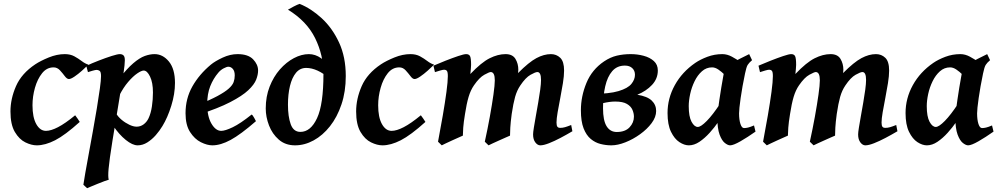

<svg xmlns="http://www.w3.org/2000/svg" viewBox="-20 -740 5218 1004"><path d="M442.4 -401.9Q428.7 -388.2 408.7 -370.4Q388.7 -352.5 369.6 -339.6Q350.6 -326.7 340.3 -326.7Q330.1 -326.7 318.8 -341.8Q307.6 -356.9 293.5 -372.3Q279.3 -387.7 260.3 -387.7Q224.6 -387.7 200.2 -357.2Q175.8 -326.7 162.8 -281Q149.9 -235.4 149.9 -189.5Q149.9 -126.5 169.7 -91.1Q189.5 -55.7 220.2 -55.7Q246.1 -55.7 283.4 -75Q320.8 -94.2 373 -137.2Q377 -132.3 386 -119.4Q395 -106.4 397 -102.5Q320.3 -33.2 268.3 -6.6Q216.3 20 172.4 20Q144.5 20 112.5 4.4Q80.6 -11.2 57.6 -50Q34.7 -88.9 34.7 -157.2Q34.7 -223.1 63.7 -289.6Q92.8 -356 164.6 -403.8Q191.9 -421.9 234.9 -439.5Q277.8 -457 318.8 -457Q347.7 -457 368.7 -445.6Q389.6 -434.1 407.2 -420.7Q424.8 -407.2 442.4 -401.9Z M895 -306.2Q895 -249 875.7 -187Q856.4 -125 829.6 -81.1Q814.9 -56.6 794.7 -33.4Q774.4 -10.3 750.2 4.9Q726.1 20 699.7 20Q672.9 20 637.7 -8.3Q602.5 -36.6 571.8 -82.5L586.9 -147.5Q596.7 -129.9 615.5 -114Q634.3 -98.1 655.8 -87.9Q677.2 -77.6 694.3 -77.6Q714.8 -77.6 731.2 -89.8Q747.6 -102.1 756.8 -121.6Q769 -147.5 774.4 -183.6Q779.8 -219.7 779.8 -256.3Q779.8 -308.1 764.6 -339.6Q749.5 -371.1 731.4 -371.1Q719.7 -371.1 697.5 -356Q675.3 -340.8 650.1 -311.5Q625 -282.2 604 -240.7L600.6 -325.7Q643.6 -380.9 676.8 -409.2Q710 -437.5 737.1 -447.3Q764.2 -457 788.1 -457Q831.5 -457 863.3 -418.2Q895 -379.4 895 -306.2ZM632.8 -424.8Q632.8 -403.8 625.7 -356.4Q618.7 -309.1 604.2 -223.6Q589.8 -138.2 567.9 -2.9Q551.8 97.7 547.9 142.1Q543.9 186.5 548.8 199.7Q541.5 201.7 525.6 207.5Q509.8 213.4 491.2 220.9Q472.7 228.5 457.3 234.9Q441.9 241.2 435.5 244.1L416 226.1Q418.5 207.5 426 164.6Q433.6 121.6 444.1 64.5Q454.6 7.3 465.8 -54.7Q477.1 -116.7 486.6 -174.6Q496.1 -232.4 502.2 -276.9Q508.3 -321.3 508.3 -341.8Q508.3 -364.3 501 -369.4Q493.7 -374.5 485.4 -374.5Q479 -374.5 463.4 -370.1Q447.8 -365.7 439.9 -362.8L431.2 -395.5Q460 -409.2 496.6 -423.3Q533.2 -437.5 564 -447.3Q594.7 -457 606.4 -457Q618.7 -457 625.7 -450.4Q632.8 -443.8 632.8 -424.8Z M1329.6 -371.1Q1329.6 -349.6 1319.6 -323.7Q1309.6 -297.9 1278.3 -268.3Q1247.1 -238.8 1184.1 -206.1Q1121.1 -173.3 1014.6 -139.2L1011.2 -189.9Q1078.1 -216.8 1117.4 -238Q1156.7 -259.3 1176.3 -276.9Q1195.8 -294.4 1201.7 -310.8Q1207.5 -327.1 1207.5 -345.7Q1207.5 -368.2 1197.5 -379.6Q1187.5 -391.1 1173.8 -391.1Q1166 -391.1 1149.9 -382.8Q1133.8 -374.5 1121.6 -359.9Q1095.2 -329.1 1079.3 -289.1Q1063.5 -249 1063.5 -195.3Q1063.5 -131.3 1085.7 -93.5Q1107.9 -55.7 1136.7 -55.7Q1157.2 -55.7 1197 -74.7Q1236.8 -93.8 1295.9 -141.1Q1301.3 -138.2 1309.1 -124Q1316.9 -109.9 1318.4 -106.4Q1238.3 -36.6 1186 -8.3Q1133.8 20 1090.3 20Q1063.5 20 1030.5 3.7Q997.6 -12.7 973.9 -49.6Q950.2 -86.4 950.2 -147.9Q950.2 -224.6 985.8 -287.8Q1021.5 -351.1 1083 -402.3Q1105 -420.4 1144.3 -438.7Q1183.6 -457 1222.2 -457Q1277.3 -457 1303.5 -429.9Q1329.6 -402.8 1329.6 -371.1Z M1369.6 -172.9Q1369.6 -234.9 1389.9 -286.9Q1410.2 -338.9 1443.6 -377Q1477.1 -415 1516.8 -436Q1556.6 -457 1595.2 -457Q1628.9 -457 1658.7 -435.8Q1688.5 -414.6 1708.5 -388.7L1696.3 -333Q1671.9 -356.4 1640.9 -370.6Q1609.9 -384.8 1581.1 -384.8Q1548.8 -384.8 1527.8 -359.4Q1506.8 -334 1496.3 -290.5Q1485.8 -247.1 1485.8 -192.4Q1485.8 -130.4 1500.2 -90.3Q1514.6 -50.3 1550.8 -50.3Q1604.5 -50.3 1637.9 -122.1Q1671.4 -193.8 1671.4 -354Q1671.4 -451.7 1627.9 -540.3Q1584.5 -628.9 1485.8 -689.5Q1497.1 -696.3 1516.4 -706.3Q1535.6 -716.3 1546.9 -719.7Q1606.4 -695.8 1661.9 -645Q1717.3 -594.2 1752.7 -518.3Q1788.1 -442.4 1788.1 -342.3Q1788.1 -260.7 1765.6 -194.1Q1743.2 -127.4 1705.3 -79.6Q1667.5 -31.7 1620.1 -5.9Q1572.8 20 1522.9 20Q1472.2 20 1438 -9.8Q1403.8 -39.6 1386.7 -84Q1369.6 -128.4 1369.6 -172.9Z M2250 -401.9Q2236.3 -388.2 2216.3 -370.4Q2196.3 -352.5 2177.2 -339.6Q2158.2 -326.7 2147.9 -326.7Q2137.7 -326.7 2126.5 -341.8Q2115.2 -356.9 2101.1 -372.3Q2086.9 -387.7 2067.9 -387.7Q2032.2 -387.7 2007.8 -357.2Q1983.4 -326.7 1970.5 -281Q1957.5 -235.4 1957.5 -189.5Q1957.5 -126.5 1977.3 -91.1Q1997.1 -55.7 2027.8 -55.7Q2053.7 -55.7 2091.1 -75Q2128.4 -94.2 2180.7 -137.2Q2184.6 -132.3 2193.6 -119.4Q2202.6 -106.4 2204.6 -102.5Q2127.9 -33.2 2075.9 -6.6Q2023.9 20 1980 20Q1952.1 20 1920.2 4.4Q1888.2 -11.2 1865.2 -50Q1842.3 -88.9 1842.3 -157.2Q1842.3 -223.1 1871.3 -289.6Q1900.4 -356 1972.2 -403.8Q1999.5 -421.9 2042.5 -439.5Q2085.4 -457 2126.5 -457Q2155.3 -457 2176.3 -445.6Q2197.3 -434.1 2214.8 -420.7Q2232.4 -407.2 2250 -401.9Z M2973.1 -53.7Q2943.4 -36.1 2911.1 -19Q2878.9 -2 2850.8 9Q2822.8 20 2805.2 20Q2791 20 2779.3 4.6Q2767.6 -10.7 2767.6 -37.1Q2767.6 -47.4 2771.7 -73.2Q2775.9 -99.1 2782 -133.3Q2788.1 -167.5 2794.4 -203.6Q2800.8 -239.7 2804.9 -271Q2809.1 -302.2 2809.1 -321.8Q2809.1 -363.3 2790 -363.3Q2779.8 -363.3 2754.2 -348.9Q2728.5 -334.5 2700.7 -293Q2683.1 -267.1 2673.6 -233.4Q2664.1 -199.7 2655.8 -144Q2649.9 -99.6 2648.4 -72.3Q2647 -44.9 2647 -30.8Q2640.1 -27.8 2624.5 -21Q2608.9 -14.2 2590.6 -5.9Q2572.3 2.4 2556.6 9.5Q2541 16.6 2534.7 20L2515.1 1Q2529.8 -65.4 2541.5 -130.1Q2553.2 -194.8 2560.3 -245.4Q2567.4 -295.9 2567.4 -319.8Q2567.4 -363.3 2545.9 -363.3Q2538.6 -363.3 2512.7 -349.1Q2486.8 -335 2458.5 -293.9Q2440.9 -268.6 2430.4 -233.4Q2419.9 -198.2 2411.6 -144Q2404.3 -99.6 2402.3 -72.3Q2400.4 -44.9 2400.4 -30.8Q2394 -27.8 2378.4 -21Q2362.8 -14.2 2344.7 -5.9Q2326.7 2.4 2311.5 9.5Q2296.4 16.6 2290 20L2270.5 1Q2283.7 -67.9 2295.4 -136Q2307.1 -204.1 2314.5 -259Q2321.8 -314 2321.8 -341.8Q2321.8 -364.3 2316.4 -369.9Q2311 -375.5 2302.7 -375.5Q2296.4 -375.5 2281.2 -371.1Q2266.1 -366.7 2254.4 -362.8L2246.6 -396.5Q2274.4 -408.7 2309.8 -422.6Q2345.2 -436.5 2375.5 -446.8Q2405.8 -457 2417.5 -457Q2432.6 -457 2438 -446.3Q2443.4 -435.5 2443.4 -400.9Q2443.4 -393.1 2442.1 -379.4Q2440.9 -365.7 2439.5 -353Q2497.1 -413.6 2540.3 -435.3Q2583.5 -457 2623.5 -457Q2660.2 -457 2675.3 -432.1Q2690.4 -407.2 2690.4 -375Q2690.4 -368.7 2689 -357.9Q2745.6 -415 2784.9 -436Q2824.2 -457 2860.8 -457Q2889.6 -457 2909.7 -437.7Q2929.7 -418.5 2929.7 -371.1Q2929.7 -343.3 2923.6 -305.2Q2917.5 -267.1 2909.7 -227.3Q2901.9 -187.5 2896 -153.3Q2890.1 -119.1 2890.1 -99.1Q2890.1 -82.5 2895 -76.9Q2899.9 -71.3 2908.2 -71.3Q2922.4 -71.3 2934.8 -75Q2947.3 -78.6 2966.8 -86.4Z M3205.1 -49.8Q3249 -49.8 3272 -74.2Q3294.9 -98.6 3294.9 -129.9Q3294.9 -147.5 3287.1 -165.8Q3279.3 -184.1 3258.3 -196.5Q3237.3 -209 3196.8 -209Q3168.5 -209 3132.1 -200.4Q3095.7 -191.9 3075.7 -182.6V-249Q3166 -249 3214.6 -263.7Q3263.2 -278.3 3281.7 -301.3Q3300.3 -324.2 3300.3 -349.1Q3300.3 -370.6 3286.1 -383.8Q3272 -397 3247.6 -397Q3206.5 -397 3181.4 -367.9Q3156.2 -338.9 3144.8 -288.6Q3133.3 -238.3 3133.3 -174.3Q3133.3 -109.9 3152.1 -79.8Q3170.9 -49.8 3205.1 -49.8ZM3277.8 -457Q3313.5 -457 3345.9 -448.2Q3378.4 -439.5 3399.2 -420.7Q3419.9 -401.9 3419.9 -371.6Q3419.9 -328.6 3389.6 -296.1Q3359.4 -263.7 3312.5 -244.6Q3364.7 -236.3 3387.9 -214.1Q3411.1 -191.9 3411.1 -159.7Q3411.1 -127.9 3387.5 -96.2Q3363.8 -64.5 3327.1 -38.1Q3290.5 -11.7 3250.2 4.2Q3210 20 3176.8 20Q3148.4 20 3120.4 12.9Q3092.3 5.9 3069.1 -13.4Q3045.9 -32.7 3031.7 -68.8Q3017.6 -105 3017.6 -163.6Q3017.6 -235.8 3046.4 -305.9Q3075.2 -376 3138.7 -418.9Q3171.4 -440.9 3205.6 -449Q3239.7 -457 3277.8 -457Z M3930.7 -51.8Q3889.2 -22.5 3852.1 -1.2Q3814.9 20 3797.9 20Q3786.1 20 3770.3 7.6Q3754.4 -4.9 3742.7 -36.6Q3731 -68.4 3731 -126.5Q3731 -137.7 3734.1 -162.6Q3737.3 -187.5 3741.9 -219Q3746.6 -250.5 3751.7 -282Q3756.8 -313.5 3761.5 -338.4Q3766.1 -363.3 3768.1 -375Q3770 -384.3 3793 -399.9Q3815.9 -415.5 3845.7 -431.2Q3875.5 -446.8 3897.5 -457L3912.6 -425.3Q3896.5 -411.6 3889.6 -400.4Q3882.8 -389.2 3876 -356Q3861.3 -286.1 3853 -227.5Q3844.7 -168.9 3844.7 -147.5Q3844.7 -113.8 3851.8 -92Q3858.9 -70.3 3870.6 -70.3Q3880.4 -70.3 3891.8 -73Q3903.3 -75.7 3922.9 -84ZM3884.3 -400.4Q3870.1 -390.6 3857.2 -369.4Q3844.2 -348.1 3833.3 -330.1Q3822.3 -312 3813.5 -312Q3807.1 -312 3795.4 -323.2Q3783.7 -334.5 3768.6 -349.6Q3753.4 -364.7 3736.6 -376.2Q3719.7 -387.7 3703.6 -387.7Q3673.3 -387.7 3650.4 -367.2Q3627.4 -346.7 3612.1 -315.2Q3596.7 -283.7 3589.1 -248.8Q3581.5 -213.9 3581.5 -185.1Q3581.5 -130.4 3596.2 -103.3Q3610.8 -76.2 3628.9 -76.2Q3645 -76.2 3676 -107.7Q3707 -139.2 3745.6 -197.8L3736.8 -103.5Q3716.3 -73.7 3690.7 -45.4Q3665 -17.1 3637.5 1.5Q3609.9 20 3582 20Q3558.6 20 3532.7 3.2Q3506.8 -13.7 3488.8 -50.8Q3470.7 -87.9 3470.7 -148.9Q3470.7 -226.1 3508.8 -294.9Q3546.9 -363.8 3615.7 -411.1Q3642.1 -429.2 3679.2 -443.1Q3716.3 -457 3757.3 -457Q3782.7 -457 3807.6 -443.4Q3832.5 -429.7 3852.5 -415.8Q3872.6 -401.9 3884.3 -400.4Z M4672.9 -53.7Q4643.1 -36.1 4610.8 -19Q4578.6 -2 4550.5 9Q4522.5 20 4504.9 20Q4490.7 20 4479 4.6Q4467.3 -10.7 4467.3 -37.1Q4467.3 -47.4 4471.4 -73.2Q4475.6 -99.1 4481.7 -133.3Q4487.8 -167.5 4494.1 -203.6Q4500.5 -239.7 4504.6 -271Q4508.8 -302.2 4508.8 -321.8Q4508.8 -363.3 4489.7 -363.3Q4479.5 -363.3 4453.9 -348.9Q4428.2 -334.5 4400.4 -293Q4382.8 -267.1 4373.3 -233.4Q4363.8 -199.7 4355.5 -144Q4349.6 -99.6 4348.1 -72.3Q4346.7 -44.9 4346.7 -30.8Q4339.8 -27.8 4324.2 -21Q4308.6 -14.2 4290.3 -5.9Q4272 2.4 4256.3 9.5Q4240.7 16.6 4234.4 20L4214.8 1Q4229.5 -65.4 4241.2 -130.1Q4252.9 -194.8 4260 -245.4Q4267.1 -295.9 4267.1 -319.8Q4267.1 -363.3 4245.6 -363.3Q4238.3 -363.3 4212.4 -349.1Q4186.5 -335 4158.2 -293.9Q4140.6 -268.6 4130.1 -233.4Q4119.6 -198.2 4111.3 -144Q4104 -99.6 4102.1 -72.3Q4100.1 -44.9 4100.1 -30.8Q4093.8 -27.8 4078.1 -21Q4062.5 -14.2 4044.4 -5.9Q4026.4 2.4 4011.2 9.5Q3996.1 16.6 3989.7 20L3970.2 1Q3983.4 -67.9 3995.1 -136Q4006.8 -204.1 4014.2 -259Q4021.5 -314 4021.5 -341.8Q4021.5 -364.3 4016.1 -369.9Q4010.7 -375.5 4002.4 -375.5Q3996.1 -375.5 3981 -371.1Q3965.8 -366.7 3954.1 -362.8L3946.3 -396.5Q3974.1 -408.7 4009.5 -422.6Q4044.9 -436.5 4075.2 -446.8Q4105.5 -457 4117.2 -457Q4132.3 -457 4137.7 -446.3Q4143.1 -435.5 4143.1 -400.9Q4143.1 -393.1 4141.8 -379.4Q4140.6 -365.7 4139.2 -353Q4196.8 -413.6 4240 -435.3Q4283.2 -457 4323.2 -457Q4359.9 -457 4375 -432.1Q4390.1 -407.2 4390.1 -375Q4390.1 -368.7 4388.7 -357.9Q4445.3 -415 4484.6 -436Q4523.9 -457 4560.5 -457Q4589.4 -457 4609.4 -437.7Q4629.4 -418.5 4629.4 -371.1Q4629.4 -343.3 4623.3 -305.2Q4617.2 -267.1 4609.4 -227.3Q4601.6 -187.5 4595.7 -153.3Q4589.8 -119.1 4589.8 -99.1Q4589.8 -82.5 4594.7 -76.9Q4599.6 -71.3 4607.9 -71.3Q4622.1 -71.3 4634.5 -75Q4647 -78.6 4666.5 -86.4Z M5175.3 -51.8Q5133.8 -22.5 5096.7 -1.2Q5059.6 20 5042.5 20Q5030.8 20 5014.9 7.6Q4999 -4.9 4987.3 -36.6Q4975.6 -68.4 4975.6 -126.5Q4975.6 -137.7 4978.8 -162.6Q4981.9 -187.5 4986.6 -219Q4991.2 -250.5 4996.3 -282Q5001.5 -313.5 5006.1 -338.4Q5010.7 -363.3 5012.7 -375Q5014.6 -384.3 5037.6 -399.9Q5060.5 -415.5 5090.3 -431.2Q5120.1 -446.8 5142.1 -457L5157.2 -425.3Q5141.1 -411.6 5134.3 -400.4Q5127.4 -389.2 5120.6 -356Q5106 -286.1 5097.7 -227.5Q5089.4 -168.9 5089.4 -147.5Q5089.4 -113.8 5096.4 -92Q5103.5 -70.3 5115.2 -70.3Q5125 -70.3 5136.5 -73Q5147.9 -75.7 5167.5 -84ZM5128.9 -400.4Q5114.7 -390.6 5101.8 -369.4Q5088.9 -348.1 5077.9 -330.1Q5066.9 -312 5058.1 -312Q5051.8 -312 5040 -323.2Q5028.3 -334.5 5013.2 -349.6Q4998 -364.7 4981.2 -376.2Q4964.4 -387.7 4948.2 -387.7Q4918 -387.7 4895 -367.2Q4872.1 -346.7 4856.7 -315.2Q4841.3 -283.7 4833.7 -248.8Q4826.2 -213.9 4826.2 -185.1Q4826.2 -130.4 4840.8 -103.3Q4855.5 -76.2 4873.5 -76.2Q4889.6 -76.2 4920.7 -107.7Q4951.7 -139.2 4990.2 -197.8L4981.4 -103.5Q4960.9 -73.7 4935.3 -45.4Q4909.7 -17.1 4882.1 1.5Q4854.5 20 4826.7 20Q4803.2 20 4777.3 3.2Q4751.5 -13.7 4733.4 -50.8Q4715.3 -87.9 4715.3 -148.9Q4715.3 -226.1 4753.4 -294.9Q4791.5 -363.8 4860.4 -411.1Q4886.7 -429.2 4923.8 -443.1Q4960.9 -457 5002 -457Q5027.3 -457 5052.2 -443.4Q5077.1 -429.7 5097.2 -415.8Q5117.2 -401.9 5128.9 -400.4Z"/></svg>

Font: Gentium Plus
Style: Bold Italic
Weight: 700
Italic angle: -8°
Designer: Victor Gaultney, Annie Olsen, Iska Routamaa, Becca Hirsbrunner
Foundry: SIL International
Version: Version 6.101